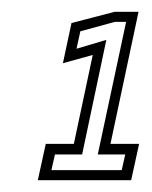

<svg xmlns="http://www.w3.org/2000/svg" viewBox="-20 -720 258 325"><path d="M44 -415 57.5 -476.5H105L137 -627L86.5 -613L101 -681L174 -700H214.5L167 -476.5H215.5L202 -415ZM67 -432H186L192 -458.5H145.5L193.5 -683H174.5L116 -667L109.5 -637.5L160 -652.5L119 -458.5H73Z"/></svg>

Font: Tourney Condensed Regular
Style: Italic
Weight: 400
Width: 3
Italic angle: -12°
Designer: Tyler Finck
Foundry: Etcetera Type Co
Version: Version 1.010; ttfautohint (v1.8.3)